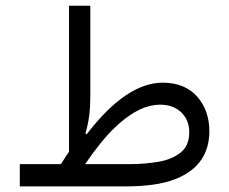

<svg xmlns="http://www.w3.org/2000/svg" viewBox="-20 -666 818 686"><path d="M50.8 -79.6V0H428.7C503.4 0 562.5 -8.8 606 -25.9C693.4 -60.1 728 -121.6 728 -197.3C728 -246.6 713.4 -288.1 684.1 -321.3C654.8 -354 613.8 -370.6 561.5 -370.6C474.6 -370.6 383.8 -309.1 289.6 -186L285.2 -189.5C298.8 -234.9 302.7 -275.9 302.7 -323.2V-645.5H226.6V-124C216.8 -109.9 207.5 -95.2 197.8 -79.6ZM284.2 -79.6C322.8 -136.2 358.4 -180.2 391.1 -210.9C455.6 -272.5 508.8 -292 551.8 -292C583.5 -292 608.9 -282.7 627.9 -264.2C647 -245.6 656.2 -222.2 656.2 -193.4C656.2 -161.6 646 -137.2 625.5 -121.1C604.5 -104.5 578.1 -93.3 545.4 -87.9C512.7 -82.5 479 -79.6 443.4 -79.6Z"/></svg>

Font: Estedad Regular
Style: Regular
Weight: 400
Designer: Amin Abedi
Version: Version 7.3